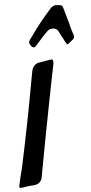

<svg xmlns="http://www.w3.org/2000/svg" viewBox="-121 -1060 514 1089"><g transform="rotate(-5 136.0 -516.0)"><path d="M113 -809 110 -804V-805Q102 -796 95 -796Q91 -796 84 -801L79 -808Q71 -818 71 -826Q71 -830 75 -838L89 -857Q143 -935 211 -1010Q224 -1022 237 -1024L241 -1023H249Q253 -1022 262 -1022Q278 -1020 281 -1004L311 -899L310 -900Q314 -886 316 -878L325 -850Q328 -844 328 -839Q328 -827 317 -819L297 -803Q291 -797 287 -797Q283 -797 276 -810L244 -872Q234 -893 210 -893Q192 -893 180 -881L156 -857Q148 -849 113 -809ZM-21 -12 -40 -9H-47L-48 -8Q-56 -8 -56 -17Q-56 -18 -54 -30V-29Q-53 -30 -52.5 -32.5Q-52 -35 -52 -36L-49 -48Q-49 -50 -48.5 -52Q-48 -54 -48 -55Q-38 -92 -31 -123Q24 -381 58 -573L75 -664Q79 -681 90 -693Q101 -705 115 -707Q137 -710 181 -718Q186 -718 188 -719H189Q198 -719 198 -705V-695L180 -606Q177 -591 153 -469Q115 -276 75 -57Q72 -41 61 -30.5Q50 -20 34 -18L27 -17Q-5 -15 -21 -12Z"/></g></svg>

Font: Bangerz Fix
Style: Regular
Weight: 400
Designer: vernon adams
Foundry: Vernon Adams
Version: Version 2.10;December 28, 2023;FontCreator 13.0.0.2683 64-bi